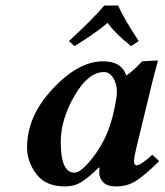

<svg xmlns="http://www.w3.org/2000/svg" viewBox="-20 -666 597 696"><path d="M373 -194.8Q386.2 -231 395 -273.4Q403.8 -315.9 403.8 -331.1Q403.8 -360.8 390.9 -382.8Q377.9 -404.8 356.9 -404.8Q299.8 -404.8 250 -318.8Q200.2 -232.9 200.2 -150.9Q200.2 -40 250 -40Q272 -40 310.5 -87.4Q349.1 -134.8 373 -194.8ZM339.8 -39.1Q339.8 -52.2 340.8 -58.1L338.9 -59.1Q293.9 -16.1 270 -3.2Q246.1 9.8 215.8 9.8Q145 9.8 111.6 -35.2Q78.1 -80.1 78.1 -131.8Q78.1 -244.6 171.1 -344.2Q264.2 -443.8 354 -443.8Q420.9 -443.8 438 -392.1Q467.8 -413.1 495.1 -443.8L549.8 -446.8Q551.8 -446.8 551.8 -443.8Q529.3 -359.9 520.5 -320.8L473.1 -125Q466.3 -96.2 465.8 -83Q465.8 -66.9 475.1 -66.9Q490.2 -66.9 532.2 -105L557.1 -82Q502 -27.8 470.9 -9Q439.9 9.8 401.9 9.8Q367.7 9.8 353.8 -5.6Q339.8 -21 339.8 -39.1ZM408.2 -646Q429.2 -598.1 482.9 -517.1L455.1 -499Q397.9 -543.9 370.1 -583Q321.3 -542 250 -499L230 -517.1Q322.8 -603 357.9 -646Z"/></svg>

Font: Linux Libertine
Style: Semibold Italic
Weight: 600
Italic angle: -11.5°
Designer: Philipp H. Poll
Foundry: Philipp H. Poll
Version: Version 5.1.2 ; ttfautohint (v0.9)